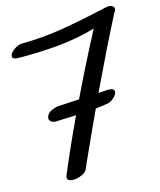

<svg xmlns="http://www.w3.org/2000/svg" viewBox="-120 -881 821 987"><g transform="rotate(-15 290.5 -387.5)"><path d="M552 -795Q565 -795 573 -789Q581 -783 581 -774Q581 -763 571 -754Q571 -752 569 -748Q493 -601 387 -378L437 -381Q471 -382 471 -363Q471 -349 453.5 -332.5Q436 -316 417 -313Q403 -310 392.5 -309Q382 -308 375 -307L353 -304Q327 -249 292.5 -173Q258 -97 239 -55Q234 -42 222 -16Q216 -1 192.5 9.5Q169 20 147 20Q133 20 124.5 15Q116 10 116 0Q116 -5 119 -12Q171 -137 246 -297Q211 -295 141 -293Q126 -292 115 -299Q104 -306 104 -318Q104 -320 106 -328Q112 -345 133 -355Q154 -365 174 -366L282 -372Q353 -521 449 -704Q357 -677 256 -667Q155 -657 38 -658Q5 -658 5 -675Q5 -690 28.5 -707.5Q52 -725 74 -725Q183 -726 287 -743Q391 -760 537 -793Q547 -795 552 -795Z"/></g></svg>

Font: Sedgwick Ave
Style: Regular
Weight: 400
Designer: Kevin Burke, Pedro Vergani
Foundry: Google, Inc.
Version: Version 1.000